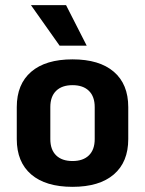

<svg xmlns="http://www.w3.org/2000/svg" viewBox="-20 -712 562 744"><path d="M45 -173V-297Q45 -386 101 -434Q157 -482 261 -482Q365 -482 421 -434Q477 -386 477 -297V-173Q477 -84 421 -36Q365 12 261 12Q157 12 101 -36Q45 -84 45 -173ZM347 -173V-297Q347 -338 324.5 -360Q302 -382 261 -382Q220 -382 197.5 -360Q175 -338 175 -297V-173Q175 -132 197.5 -110Q220 -88 261 -88Q302 -88 324.5 -110Q347 -132 347 -173ZM100 -692H236L316 -535H211Z"/></svg>

Font: KoHo
Style: Bold
Weight: 700
Designer: Cadson Demak & Katatrad Team
Foundry: Cadson Demak Co.,Ltd.
Version: Version 1.000; ttfautohint (v1.6)